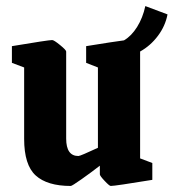

<svg xmlns="http://www.w3.org/2000/svg" viewBox="-20 -598 569 629"><path d="M528.8 -550.8Q521.5 -512.7 497.3 -480.5Q473.1 -448.2 439 -429.2V-79.1L479 -64V-8.8Q356.9 11.2 342.8 11.2Q338.4 11.2 322.8 -5.4Q307.1 -22 307.1 -26.9V-55.2Q278.8 -33.2 247.3 -11Q215.8 11.2 211.9 11.2Q134.8 11.2 96.9 -23.2Q59.1 -57.6 59.1 -143.1V-377L19 -392.1V-446.8Q138.7 -466.8 150.9 -466.8Q156.7 -466.8 176.8 -450.4Q196.8 -434.1 196.8 -429.2V-144Q196.8 -86.9 236.8 -86.9Q240.2 -86.9 256.3 -93.8Q272.5 -100.6 286.6 -107.4L300.8 -113.8V-377L262.2 -392.1V-446.8Q355.5 -461.9 386.2 -465.8Q410.6 -480 429.2 -509.8Q447.8 -539.6 456.1 -578.1Z"/></svg>

Font: Grenze
Style: Bold
Weight: 700
Designer: Renata Polastri
Foundry: Omnibus-Type
Version: Version 1.002;PS 001.002;hotconv 1.0.88;makeotf.lib2.5.64775